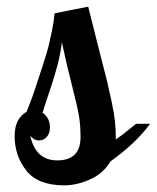

<svg xmlns="http://www.w3.org/2000/svg" viewBox="-20 -551 471 577"><path d="M24 -142Q24 -195 60 -215Q63 -222 78 -262Q92 -304 96 -316L111 -362Q122 -396 126.5 -414.5Q131 -433 136.5 -460Q142 -487 144 -511L245 -531L277 -404Q295 -335 301.5 -308Q308 -281 315.5 -245.5Q323 -210 325.5 -186.5Q328 -163 328 -132Q353 -149 389 -179H431Q389 -121 312 -66Q291 -30 251 -12Q211 6 173 6Q94 6 59 -38.5Q24 -83 24 -142ZM71 -143Q87 -69 152 -69Q222 -69 222 -139Q222 -176 217 -204.5Q212 -233 195.5 -297.5Q179 -362 166 -424Q162 -391 153 -356Q144 -321 129.5 -278.5Q115 -236 108 -212Q130 -197 130 -168Q130 -150 120.5 -139.5Q111 -129 98 -129Q82 -129 71 -143Z"/></svg>

Font: Lobster Two
Style: Regular
Weight: 400
Designer: Pablo Impallari
Foundry: Pablo Impallari. www.impallari.com
Version: Version 1.006